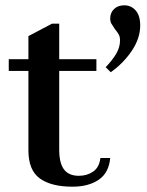

<svg xmlns="http://www.w3.org/2000/svg" viewBox="-20 -693 553 723"><path d="M508 -597Q508 -549 476.5 -502Q445 -455 397 -421L378 -440Q403 -466 417.5 -490.5Q432 -515 432 -541Q432 -554 427.5 -562.5Q423 -571 413 -583Q404 -596 399.5 -604Q395 -612 395 -624Q395 -645 409.5 -659Q424 -673 448 -673Q474 -673 491 -653.5Q508 -634 508 -597ZM358 -98H395Q390 -42 351.5 -16Q313 10 253 10Q173 10 130 -21Q87 -52 87 -127V-426H13V-470H87V-557L176 -604H203V-470H343V-426H203V-129Q203 -79 221 -55Q239 -31 277 -31Q308 -31 331 -47Q354 -63 358 -98Z"/></svg>

Font: Taviraj Medium
Style: Regular
Weight: 500
Designer: Katatrad Team
Foundry: CadsonDemak
Version: Version 1.030